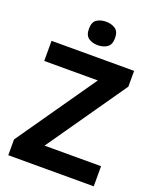

<svg xmlns="http://www.w3.org/2000/svg" viewBox="-167 -1025 913 1121"><g transform="rotate(20 289.5 -464.0)"><path d="M555 0H24V-98L366 -589H33V-714H546V-616L204 -125H555ZM295 -928Q328 -928 352 -912.5Q376 -897 376 -855Q376 -814 352 -798Q328 -782 295 -782Q261 -782 237.5 -798Q214 -814 214 -855Q214 -897 237.5 -912.5Q261 -928 295 -928Z"/></g></svg>

Font: Noto Sans Kayah Li
Style: Bold
Weight: 700
Designer: Monotype Design Team, Sérgio Martins
Foundry: Monotype Imaging Inc.
Version: Version 2.002; ttfautohint (v1.8.4.7-5d5b)